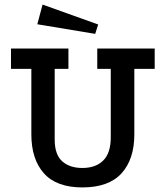

<svg xmlns="http://www.w3.org/2000/svg" viewBox="-20 -801 724 839"><path d="M567 -214Q567 -105 511 -43.5Q455 18 340 18Q227 18 172 -43.5Q117 -105 117 -214V-500H28V-589H279V-500H219V-191Q219 -126 251.5 -96.5Q284 -67 340 -67Q398 -67 431 -99.5Q464 -132 464 -201V-500H405V-589H656V-500H567ZM166 -781 409 -694 396 -653 143 -695Z"/></svg>

Font: Podkova SemiBold
Style: Regular
Weight: 600
Designer: Ilya Yudin
Foundry: Cyreal (www.cyreal.org)
Version: Version 2.103